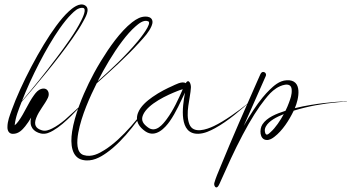

<svg xmlns="http://www.w3.org/2000/svg" viewBox="-20 -602 1580 863"><path d="M119.9 -73.6C110 -33 130 -9.9 163.8 -1.9C185.6 2.9 204.3 -6.8 218.9 -15.2C276.2 -48.4 329.5 -113.9 373.4 -156.4C373.4 -156.4 285.2 -74.5 272.1 -63.7C253.4 -48.3 233.2 -33.6 214 -24.3C200.7 -17.9 184.2 -10.9 167.7 -16.5C140 -24.9 131.3 -42 142.7 -71.7C155.4 -105.1 181 -132 195.5 -162.7C205.6 -183.8 194.5 -210.2 166.6 -202.6C151.4 -198.4 141.5 -186.1 133.3 -174.9C106.2 -138.1 90 -94 63.1 -57.3C57.1 -49.3 52 -43.3 46 -38.9C49.6 -76.4 64.2 -110.4 77.1 -143.8C147 -224.8 236.1 -329.8 306.1 -429.9C325 -456.9 341.9 -483 353.8 -505.3C362.6 -521.7 387.3 -560.9 363.7 -576.8C338.2 -594.1 303.5 -563.9 289.1 -550.7C271 -534.2 251.7 -511.5 232.1 -484.9C161.6 -389.4 73.4 -221.1 32.2 -106.2C23.5 -81.6 13.5 -58.5 13.4 -30.1C13.3 -14.2 20.7 -0.3 37.8 -0.4C64.1 -0.1 80.9 -19.2 93 -34C103.5 -46.8 111.9 -60.1 119.9 -73.6ZM300.8 -538.3C314 -551.3 330.3 -568.3 351.9 -566.7C373.1 -565.2 350.1 -519.6 345.2 -509.8C318.2 -455.3 274.2 -395.5 236.6 -345.4C176.5 -265.4 131.2 -210.4 78.8 -148.4C120.5 -255.2 187.6 -387.1 247.9 -473.5C266.5 -500 284.4 -522.2 300.8 -538.3ZM167.8 -179.4C167.8 -179.4 167.9 -179.4 167.9 -179.3C167.9 -179.4 167.9 -179.4 167.8 -179.4Z M665.4 -504.7C663.6 -532 626.6 -531.1 604.6 -521.1C594.6 -516.6 584.2 -509.9 573.9 -501.9C520.2 -460 469.9 -387 433.4 -327.1C410.4 -289.3 393.2 -256.9 379 -227.7C351.5 -171.2 315.6 -86 304.1 -10.5C295.2 47.5 302.6 105 350.3 116.6C394 126.9 431.1 104.5 458.4 85.4C540.3 28.1 613.8 -78.8 662.7 -156C662.7 -156.1 662.8 -156.3 662.8 -156.4C662.8 -156.7 662.5 -157 662.1 -157C661.9 -157 661.7 -156.9 661.6 -156.7C615.9 -85.5 530 22.3 449.7 72.3C425.1 87.6 392.3 106.2 356 95C322.1 84.7 324.8 33.6 332 -5.9C346.1 -83.2 385.1 -168.6 414.7 -227.7C478 -283.9 544 -342.4 607 -411.7C629.5 -436.5 649.1 -456.9 661.2 -485.1C663.9 -491.6 665.8 -498.3 665.4 -504.7ZM589.1 -483.3C602.1 -494.4 625.2 -515 646 -506.3C665.6 -498.1 609.3 -428.6 600.1 -417.6C543.9 -349.8 477.8 -288.7 419 -236.3C449.6 -296.6 488.2 -362.8 529.6 -417.3C549.6 -443.7 570 -466.8 589.1 -483.3Z M1109.1 -150.2C1109.1 -150.2 1109.1 -150.2 1109.1 -150.2H1109.1H1109.1C1109.1 -150.2 1099.1 -141.5 1085.9 -130.9C1052.3 -104 988.9 -57.8 941.6 -35.5C908.1 -19.6 848.9 0.9 831.3 -43.4C811.7 -92.6 835.5 -159.2 838.1 -208.4C839 -224.7 828.8 -250.8 814.4 -228.1C798.9 -239.4 765.6 -220.1 753.4 -214.8C734.1 -206.4 698.4 -189.3 665.2 -165.9C640 -148.1 611.7 -124.6 600.2 -94.3C585.6 -55.6 608.1 -29.3 632.9 -11.9C679.6 20.4 723 -28.4 743 -56.9C771.2 -97.2 791.7 -145.1 811.8 -186.2C799.1 -119.8 782.9 1.8 871.6 -0.7C899.8 -1.7 925 -14.2 946.5 -25.8C1005 -57.5 1067.1 -111.8 1108.5 -149.5C1108.8 -149.8 1109.2 -150.2 1109.2 -150.2C1109.2 -150.2 1109.2 -150.2 1109.2 -150.2V-150.2V-150.2C1109.2 -150.2 1109.2 -150.2 1109.2 -150.2V-150.2V-150.2C1109.2 -150.2 1109.2 -150.2 1109.2 -150.2V-150.2V-150.2V-150.2V-150.2V-150.2V-150.2C1109.2 -150.2 1109.2 -150.2 1109.2 -150.2V-150.2V-150.2C1109.2 -150.2 1109.2 -150.2 1109.2 -150.2H1109.2H1109.2C1109.2 -150.2 1109.2 -150.2 1109.2 -150.2H1109.2H1109.2C1109.2 -150.2 1109.2 -150.2 1109.2 -150.2H1109.2H1109.2H1109.1H1109.1H1109.1H1109.1H1109.1C1109.1 -150.2 1109.1 -150.2 1109.1 -150.2H1109.1ZM801.5 -201C781.5 -155.7 760.3 -108.3 729.5 -66.7C712.8 -44.2 680.6 -2.6 645.2 -29.2C625.5 -43.8 611.7 -59.4 622.9 -85.3C644.6 -135.9 734 -175.8 777.4 -192.8C783.7 -195.3 793.5 -199.1 801.5 -201Z M1163.1 -278.6C1154.8 -278.6 1151.6 -271.1 1148.8 -264.8L1137 -238.3C1086.4 -124.1 1022.4 21.4 971.3 146.7C958.7 177.5 950.4 195.4 943.3 220.4C940 232.2 951 250.5 961.6 233.7C965.4 227.7 967.1 222.9 971.1 214.1C1003.5 142.1 1030.4 80.2 1071.1 3.4C1107.5 -65.5 1140.7 -117.7 1170.5 -154.7C1189.3 -178 1199.4 -190.1 1222.1 -205.5C1237.7 -216.1 1288.6 -239 1291.1 -199.2C1292.6 -175.9 1285.2 -157.9 1278.4 -139.3C1274.6 -128.8 1269.5 -116.8 1263.2 -104C1221.9 -90.8 1179.9 -74.1 1159.5 -42.8C1145.2 -21.1 1146.5 24.3 1176.9 27.1C1192.1 28.5 1204.1 20 1213.5 12.8C1249.6 -14.8 1279.8 -61.8 1300.2 -104.6C1367.9 -125.2 1429.8 -136 1497.1 -142.3C1516.4 -144.2 1525.3 -144.7 1539.1 -144.7C1539.5 -144.7 1539.8 -145 1539.8 -145.3C1539.8 -145.7 1539.5 -146 1539.1 -146C1506.1 -146 1476.5 -143.4 1439.9 -139.2C1402.3 -134.9 1352.3 -127.4 1305.2 -115.8C1322.7 -156 1342.9 -245.9 1268.4 -241.3C1234.5 -239.4 1209.6 -215.2 1191.4 -197.8C1182.1 -188.8 1171.7 -177.6 1160 -163.3C1134 -131.5 1105.9 -89.3 1075.3 -35.7C1109.1 -112.2 1140.3 -183 1174.8 -260.8C1175.4 -262.2 1175.8 -264.4 1175.8 -265.9C1175.8 -272.9 1170.1 -278.6 1163.1 -278.6ZM1255.5 -89.1C1240.5 -61.3 1218.3 -27.6 1196.4 -8.3C1188.5 -1.3 1176.7 11.8 1171.7 -5.6C1168.6 -16.4 1170.5 -25.1 1175 -33.4C1189 -59.3 1224 -76.4 1255.5 -89.1Z"/></svg>

Font: Sinatra
Style: Regular
Weight: 400
Designer: Fahmi
Version: Version 0.1